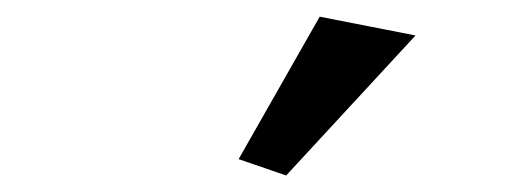

<svg xmlns="http://www.w3.org/2000/svg" viewBox="-20 -681 626 229"><path d="M321.3 -471.7 264.6 -491.2 361.3 -661.1 475.6 -638.7Z"/></svg>

Font: Crimson Pro
Style: Bold
Weight: 700
Designer: Jacques Le Bailly
Foundry: Baron von Fonthausen
Version: Version 1.003